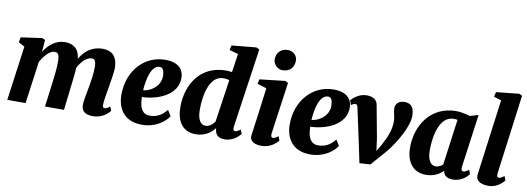

<svg xmlns="http://www.w3.org/2000/svg" viewBox="-63 -1225 4475 1630"><g transform="rotate(10 2174.5 -410.5)"><path d="M37.6 0H195.3L245.1 -362.3C275.9 -421.9 325.7 -471.2 359.9 -471.2C390.6 -471.2 403.8 -461.4 405.3 -400.4C406.7 -343.8 397.5 -269.5 390.6 -216.3L362.8 0H526.4L555.2 -246.6C560.5 -284.2 564.9 -329.6 566.9 -370.1C597.7 -430.7 645 -471.2 682.6 -471.2C708.5 -471.2 720.2 -456.5 721.2 -402.8C722.2 -346.2 708.5 -268.6 699.2 -216.3C689 -161.6 676.8 -100.6 676.8 -73.2C676.8 -35.6 688 10.3 775.9 10.3C863.8 10.3 911.6 -46.4 922.4 -60.5L908.7 -96.2C885.3 -78.6 875.5 -73.7 864.7 -73.7C855 -73.7 845.7 -77.1 845.7 -100.6C845.7 -136.7 857.9 -196.8 866.2 -246.6C875.5 -301.3 890.1 -391.1 890.1 -420.4C890.1 -529.8 835.9 -567.9 760.7 -567.9C676.3 -567.9 609.4 -523.9 566.9 -447.3C557.1 -536.6 505.4 -567.9 434.1 -567.9C359.4 -567.9 297.4 -517.6 257.3 -452.6L265.1 -556.2L239.3 -567.9L57.6 -542.5L49.3 -499L102.1 -469.7Z M983.9 -210C984.4 -98.6 1041 9.8 1197.8 9.8C1323.2 9.8 1400.4 -60.5 1427.2 -103.5L1396 -153.8C1370.1 -120.1 1328.1 -77.6 1250.5 -77.6C1193.8 -77.6 1159.2 -120.6 1159.2 -222.2C1282.2 -225.1 1466.3 -284.7 1461.4 -445.8C1458.5 -514.6 1412.1 -567.9 1300.8 -567.9C1121.6 -567.9 982.9 -418.5 983.9 -210ZM1159.2 -280.8C1164.6 -371.6 1189.5 -500.5 1264.6 -500.5C1290.5 -500.5 1302.7 -477.1 1304.7 -432.6C1307.6 -336.4 1216.3 -284.2 1159.2 -280.8Z M1663.1 9.8C1745.1 9.8 1797.9 -34.2 1825.2 -71.8C1829.1 -18.6 1853 9.8 1911.1 9.8C1991.2 9.8 2036.1 -47.4 2047.4 -60.5L2033.7 -96.2C2009.8 -78.1 1998 -73.7 1988.8 -73.7C1973.1 -73.7 1968.3 -88.4 1971.7 -111.8L2070.3 -792.5L2043 -805.7L1832 -785.2L1822.8 -744.6L1898.9 -723.6L1875.5 -563.5C1858.4 -565.9 1841.3 -567.9 1825.7 -567.9C1599.6 -567.9 1495.1 -386.2 1495.1 -196.3C1495.1 -84 1541 9.8 1663.1 9.8ZM1731.9 -75.2C1687.5 -75.2 1661.6 -121.6 1661.6 -201.7C1661.6 -332 1695.3 -499.5 1814 -499.5C1832.5 -499.5 1849.6 -497.1 1864.7 -491.7L1811 -125.5C1792.5 -99.1 1765.1 -75.2 1731.9 -75.2Z M2292.5 -653.3C2361.8 -653.3 2391.6 -697.8 2393.1 -752C2394 -791 2361.8 -830.6 2310.1 -830.6C2250 -830.6 2214.8 -788.1 2213.4 -734.9C2212.4 -694.3 2249 -653.3 2292.5 -653.3ZM2131.3 -63C2125 -20.5 2159.2 9.8 2228.5 9.8C2314 9.8 2361.3 -45.9 2373 -60.5L2359.4 -96.2C2336.9 -79.6 2325.7 -73.7 2314.5 -73.7C2299.8 -73.7 2293.9 -86.9 2297.4 -110.8L2359.9 -556.2L2333 -567.9L2115.2 -543L2106.4 -503.4L2186.5 -478.5C2161.6 -291 2143.1 -140.6 2131.3 -63Z M2435.1 -210C2435.5 -98.6 2492.2 9.8 2648.9 9.8C2774.4 9.8 2851.6 -60.5 2878.4 -103.5L2847.2 -153.8C2821.3 -120.1 2779.3 -77.6 2701.7 -77.6C2645 -77.6 2610.4 -120.6 2610.4 -222.2C2733.4 -225.1 2917.5 -284.7 2912.6 -445.8C2909.7 -514.6 2863.3 -567.9 2752 -567.9C2572.8 -567.9 2434.1 -418.5 2435.1 -210ZM2610.4 -280.8C2615.7 -371.6 2640.6 -500.5 2715.8 -500.5C2741.7 -500.5 2753.9 -477.1 2755.9 -432.6C2758.8 -336.4 2667.5 -284.2 2610.4 -280.8Z M3075.2 10.3 3168.9 4.4 3293.9 -138.7C3362.8 -225.6 3448.7 -372.1 3447.3 -462.4C3446.3 -515.1 3435.1 -567.9 3362.8 -567.9C3312 -567.9 3285.6 -538.6 3285.6 -500.5C3285.6 -465.3 3301.8 -424.8 3301.8 -391.6C3301.8 -310.5 3272 -248.5 3235.4 -179.2L3199.2 -116.7L3185.1 -222.2L3133.3 -501C3126.5 -543.9 3094.2 -567.9 3035.6 -567.9C2965.8 -567.9 2914.1 -513.7 2904.8 -502L2918.9 -462.9C2928.2 -470.2 2942.9 -479.5 2955.6 -479C2966.3 -478.5 2972.7 -471.7 2976.6 -451.7L3036.6 -173.3Z M3475.1 -196.3C3475.1 -84 3525.4 9.8 3647.5 9.8C3715.3 9.8 3764.2 -20 3795.9 -51.8C3797.4 -11.7 3830.6 9.8 3878.9 9.8C3955.6 9.8 4003.4 -43 4015.6 -60.5L4002 -96.2C3978.5 -78.1 3965.8 -73.7 3956.5 -73.7C3941.9 -73.7 3934.6 -84.5 3937.5 -110.8L4000.5 -567.9L3926.3 -546.9C3896.5 -557.1 3849.1 -567.9 3810.1 -567.9C3588.9 -567.9 3475.1 -386.2 3475.1 -196.3ZM3716.3 -75.2C3671.9 -75.2 3644 -121.6 3644 -201.7C3644 -332 3679.7 -499.5 3798.3 -499.5C3810.1 -499.5 3820.8 -498.5 3831.5 -496.6L3777.8 -102.1C3760.3 -86.4 3739.3 -75.2 3716.3 -75.2Z M4079.6 -56.2C4080.6 -8.3 4131.8 9.8 4184.6 9.8C4264.6 9.8 4310.5 -46.4 4321.3 -60.5L4307.6 -96.2C4282.2 -77.1 4272.9 -73.7 4262.7 -73.7C4247.1 -73.7 4242.2 -87.9 4245.6 -110.8L4335.4 -792.5L4310.5 -805.7L4112.3 -785.2L4102.5 -744.6L4167 -723.6L4083.5 -93.8C4082.5 -85.9 4079.6 -67.9 4079.6 -56.2Z"/></g></svg>

Font: Merriweather
Style: Heavy Italic
Weight: 900
Italic angle: -7.5°
Designer: Eben Sorkin
Foundry: Eben Sorkin
Version: Version 1.001